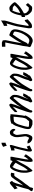

<svg xmlns="http://www.w3.org/2000/svg" viewBox="1860 -2644 811 4591"><g transform="rotate(-90 2265.5 -348.5)"><path d="M47 37 -7 17H-8Q-10 11 -10 8Q-10 -8 1 -25.5Q12 -43 23 -56.5Q34 -70 35 -74Q43 -106 51.5 -134.5Q60 -163 65 -188Q73 -224 83.5 -252.5Q94 -281 101 -306Q107 -326 112.5 -346.5Q118 -367 124 -386Q69 -338 60 -334H58L35 -406H36Q46 -411 64.5 -426.5Q83 -442 120 -475Q137 -490 150 -499.5Q163 -509 176 -515Q195 -524 201.5 -517Q208 -510 221 -493Q234 -475 232.5 -465Q231 -455 224 -452Q217 -449 213 -451Q196 -418 184 -384Q174 -358 167.5 -333Q161 -308 154 -284Q147 -259 140 -238.5Q133 -218 126 -199Q152 -235 178 -266.5Q204 -298 223 -329Q230 -340 245 -364Q260 -388 279.5 -415Q299 -442 317 -463.5Q335 -485 348 -489Q360 -493 368.5 -495Q377 -497 386 -497Q395 -497 404 -495Q413 -493 429 -488H431L417 -411L366 -413Q353 -409 332.5 -380.5Q312 -352 269 -285Q235 -231 199 -188.5Q163 -146 137 -104L84 -36Q83 -30 81.5 -25.5Q80 -21 79 -17L78 -18Q78 1 69.5 19Q61 37 48 37Z M727 24Q706 34 699 19Q692 5 691 -14Q690 -33 690 -49Q690 -95 698 -147.5Q706 -200 716 -248.5Q726 -297 732 -330Q734 -343 736 -355.5Q738 -368 740 -381Q739 -377 737 -374Q735 -371 733 -368L726 -339H723Q722 -340 721 -340Q720 -340 718 -341Q705 -318 693 -298Q681 -278 673 -264Q651 -224 631 -183.5Q611 -143 586 -105Q571 -83 556 -64.5Q541 -46 529 -28Q492 25 478 21Q469 18 460.5 -2Q452 -22 445 -48.5Q438 -75 434 -97.5Q430 -120 430 -128Q430 -159 430.5 -191.5Q431 -224 435 -255Q439 -282 449.5 -319.5Q460 -357 476 -396.5Q492 -436 513.5 -467Q535 -498 561 -511Q571 -516 584 -516Q603 -516 625 -505.5Q647 -495 669 -480Q691 -465 709 -452Q728 -488 728 -502H730Q781 -503 796.5 -504.5Q812 -506 812 -500Q812 -499 813 -489.5Q814 -480 812 -469Q811 -458 808.5 -445.5Q806 -433 804 -424Q797 -397 793.5 -370Q790 -343 785 -315Q779 -281 770 -239Q761 -197 754.5 -153Q748 -109 746 -70Q755 -80 765.5 -94Q776 -108 798 -138Q799 -139 805.5 -149.5Q812 -160 819 -171Q826 -182 827 -183H830L853 -147H873Q873 -134 865 -126Q858 -119 853.5 -109Q849 -99 841 -90Q822 -64 802 -36.5Q782 -9 759 11Q747 21 738 22.5Q729 24 727 24ZM493 -87Q510 -110 522 -125.5Q534 -141 541 -151Q570 -193 587 -229.5Q604 -266 626 -304Q634 -319 646 -339Q658 -359 670 -380Q649 -400 626.5 -418Q604 -436 584 -436Q581 -436 581 -447Q581 -458 582 -462Q563 -451 547.5 -424Q532 -397 520 -363Q508 -329 500 -297Q492 -265 489 -243Q485 -215 484.5 -187.5Q484 -160 484 -128H483Q485 -122 488 -110.5Q491 -99 493 -87Z M1078 -593 1050 -680H1051Q1074 -691 1095 -704.5Q1116 -718 1146 -718H1148V-620H1146Q1125 -620 1113.5 -612Q1102 -604 1081 -593ZM996 -4Q984 7 970 9.5Q956 12 946.5 -0.5Q937 -13 937 -47Q937 -82 945.5 -113Q954 -144 958 -162Q968 -206 974.5 -235.5Q981 -265 987 -289Q993 -313 1000 -340Q1007 -367 1018 -406Q1019 -409 1019.5 -411.5Q1020 -414 1021 -417Q989 -406 963 -406V-487Q981 -487 996.5 -491Q1012 -495 1040 -506Q1065 -516 1072 -519Q1079 -522 1089 -514Q1101 -503 1092 -471.5Q1083 -440 1067 -384Q1055 -342 1047.5 -314Q1040 -286 1034 -262.5Q1028 -239 1022.5 -211.5Q1017 -184 1008 -144Q1004 -129 1000 -114Q996 -99 993 -85Q1011 -94 1027 -101Q1043 -108 1055 -116L1082 -48Q1054 -30 1032 -20.5Q1010 -11 996 -4Z M1260 20Q1229 20 1200 3.5Q1171 -13 1152 -40Q1133 -67 1131 -96H1184L1257 -61H1264Q1274 -65 1277 -73Q1280 -81 1293 -109Q1299 -121 1301 -132.5Q1303 -144 1301 -163Q1298 -200 1290.5 -244Q1283 -288 1281 -331Q1278 -397 1296 -432Q1304 -446 1312 -466Q1320 -486 1339.5 -502Q1359 -518 1399 -518Q1417 -518 1435 -504.5Q1453 -491 1466 -471Q1479 -451 1479 -432Q1481 -388 1453 -388H1451L1430 -418H1431Q1422 -421 1420 -425.5Q1418 -430 1415.5 -433.5Q1413 -437 1403 -437Q1384 -437 1377.5 -436.5Q1371 -436 1365.5 -426.5Q1360 -417 1345 -390Q1338 -378 1336.5 -366Q1335 -354 1336 -331Q1338 -295 1346 -250Q1354 -205 1356 -163Q1358 -138 1355 -114Q1352 -90 1345 -73Q1341 -62 1332.5 -42.5Q1324 -23 1312.5 -6Q1301 11 1285 16Q1272 20 1260 20Z M1650 22Q1630 22 1607 21.5Q1584 21 1583 21Q1567 13 1545.5 6Q1524 -1 1508 -11Q1490 -22 1481.5 -41Q1473 -60 1475 -93Q1477 -131 1487 -168Q1497 -205 1502 -221Q1515 -260 1526.5 -303Q1538 -346 1556.5 -388Q1575 -430 1608 -465Q1595 -471 1598.5 -475Q1602 -479 1628 -489Q1660 -501 1697.5 -506Q1735 -511 1785 -511H1787L1786 -491L1805 -512H1806Q1829 -512 1829 -475Q1829 -462 1827 -450.5Q1825 -439 1824 -425Q1822 -391 1818 -357.5Q1814 -324 1810 -292Q1807 -268 1802 -225.5Q1797 -183 1787 -144Q1804 -166 1806 -162Q1808 -158 1798.5 -138Q1789 -118 1772 -90Q1755 -62 1735 -34.5Q1715 -7 1695 10Q1682 21 1675.5 21.5Q1669 22 1650 22ZM1657 -59H1663Q1680 -85 1696.5 -100.5Q1713 -116 1720 -126Q1728 -139 1734.5 -158.5Q1741 -178 1746.5 -210.5Q1752 -243 1757 -295Q1760 -328 1764.5 -361Q1769 -394 1770 -425V-430Q1686 -430 1642 -413L1644 -412H1645Q1604 -368 1587.5 -315Q1571 -262 1553 -202Q1548 -181 1540 -151.5Q1532 -122 1529 -93Q1528 -80 1529.5 -74.5Q1531 -69 1537 -64Q1539 -64 1552 -62Q1565 -60 1589 -60Q1590 -60 1613.5 -59.5Q1637 -59 1657 -59Z M2154 14Q2140 21 2128.5 13Q2117 5 2113 -11Q2109 -27 2118 -43Q2127 -60 2131.5 -66.5Q2136 -73 2137 -77Q2143 -102 2150 -124Q2157 -146 2164 -166Q2178 -207 2191.5 -237.5Q2205 -268 2215.5 -294Q2226 -320 2232.5 -347.5Q2239 -375 2239 -411Q2239 -416 2235 -419.5Q2231 -423 2217 -435Q2211 -428 2199 -413Q2187 -398 2171 -379Q2130 -333 2101.5 -299.5Q2073 -266 2050 -233Q2027 -200 2000 -153Q1983 -122 1967 -97Q1951 -72 1940 -52Q1933 -39 1930.5 -33.5Q1928 -28 1926 -25Q1925 -21 1925 -18Q1925 -15 1925 -11Q1923 8 1909.5 15Q1896 22 1883.5 15.5Q1871 9 1871 -11V-17Q1869 -24 1871 -36Q1872 -40 1872.5 -43Q1873 -46 1874 -49Q1878 -72 1885 -93.5Q1892 -115 1896 -131Q1919 -204 1944.5 -272Q1970 -340 1994 -401Q1997 -409 2002 -422Q2007 -435 2011 -448H2010Q2002 -442 1985 -425.5Q1968 -409 1948 -389.5Q1928 -370 1910.5 -356Q1893 -342 1884 -342H1882V-402H1884Q1885 -402 1898 -415Q1911 -428 1928.5 -445.5Q1946 -463 1961 -477Q1976 -491 1980 -494Q2009 -513 2024.5 -523Q2040 -533 2049.5 -533Q2059 -533 2070 -521Q2081 -510 2081.5 -495Q2082 -480 2077.5 -467Q2073 -454 2069 -449H2070Q2066 -433 2063 -422.5Q2060 -412 2056.5 -401Q2053 -390 2046 -372Q2034 -342 2022.5 -313Q2011 -284 2000 -255Q2030 -306 2060 -347.5Q2090 -389 2131 -433Q2135 -438 2146 -451.5Q2157 -465 2171 -481.5Q2185 -498 2198 -510Q2211 -522 2218 -522H2220L2240 -507Q2248 -500 2260.5 -488Q2273 -476 2283 -457.5Q2293 -439 2293 -411Q2293 -349 2280 -304.5Q2267 -260 2249 -222Q2231 -184 2215 -139Q2206 -115 2200 -89Q2200 -89 2202 -85Q2207 -101 2219 -124Q2231 -147 2244.5 -168Q2258 -189 2267.5 -199.5Q2277 -210 2277 -199H2327Q2327 -189 2318 -168Q2309 -147 2296 -124Q2283 -101 2271.5 -85Q2260 -69 2254 -67Q2253 -48 2242.5 -37Q2232 -26 2211 -15.5Q2190 -5 2154 14Z M2662 14Q2648 21 2636.5 13Q2625 5 2621 -11Q2617 -27 2626 -43Q2635 -60 2639.5 -66.5Q2644 -73 2645 -77Q2651 -102 2658 -124Q2665 -146 2672 -166Q2686 -207 2699.5 -237.5Q2713 -268 2723.5 -294Q2734 -320 2740.5 -347.5Q2747 -375 2747 -411Q2747 -416 2743 -419.5Q2739 -423 2725 -435Q2719 -428 2707 -413Q2695 -398 2679 -379Q2638 -333 2609.5 -299.5Q2581 -266 2558 -233Q2535 -200 2508 -153Q2491 -122 2475 -97Q2459 -72 2448 -52Q2441 -39 2438.5 -33.5Q2436 -28 2434 -25Q2433 -21 2433 -18Q2433 -15 2433 -11Q2431 8 2417.5 15Q2404 22 2391.5 15.5Q2379 9 2379 -11V-17Q2377 -24 2379 -36Q2380 -40 2380.5 -43Q2381 -46 2382 -49Q2386 -72 2393 -93.5Q2400 -115 2404 -131Q2427 -204 2452.5 -272Q2478 -340 2502 -401Q2505 -409 2510 -422Q2515 -435 2519 -448H2518Q2510 -442 2493 -425.5Q2476 -409 2456 -389.5Q2436 -370 2418.5 -356Q2401 -342 2392 -342H2390V-402H2392Q2393 -402 2406 -415Q2419 -428 2436.5 -445.5Q2454 -463 2469 -477Q2484 -491 2488 -494Q2517 -513 2532.5 -523Q2548 -533 2557.5 -533Q2567 -533 2578 -521Q2589 -510 2589.5 -495Q2590 -480 2585.5 -467Q2581 -454 2577 -449H2578Q2574 -433 2571 -422.5Q2568 -412 2564.5 -401Q2561 -390 2554 -372Q2542 -342 2530.5 -313Q2519 -284 2508 -255Q2538 -306 2568 -347.5Q2598 -389 2639 -433Q2643 -438 2654 -451.5Q2665 -465 2679 -481.5Q2693 -498 2706 -510Q2719 -522 2726 -522H2728L2748 -507Q2756 -500 2768.5 -488Q2781 -476 2791 -457.5Q2801 -439 2801 -411Q2801 -349 2788 -304.5Q2775 -260 2757 -222Q2739 -184 2723 -139Q2714 -115 2708 -89Q2708 -89 2710 -85Q2715 -101 2727 -124Q2739 -147 2752.5 -168Q2766 -189 2775.5 -199.5Q2785 -210 2785 -199H2835Q2835 -189 2826 -168Q2817 -147 2804 -124Q2791 -101 2779.5 -85Q2768 -69 2762 -67Q2761 -48 2750.5 -37Q2740 -26 2719 -15.5Q2698 -5 2662 14Z M3188 24Q3167 34 3160 19Q3153 5 3152 -14Q3151 -33 3151 -49Q3151 -95 3159 -147.5Q3167 -200 3177 -248.5Q3187 -297 3193 -330Q3195 -343 3197 -355.5Q3199 -368 3201 -381Q3200 -377 3198 -374Q3196 -371 3194 -368L3187 -339H3184Q3183 -340 3182 -340Q3181 -340 3179 -341Q3166 -318 3154 -298Q3142 -278 3134 -264Q3112 -224 3092 -183.5Q3072 -143 3047 -105Q3032 -83 3017 -64.5Q3002 -46 2990 -28Q2953 25 2939 21Q2930 18 2921.5 -2Q2913 -22 2906 -48.5Q2899 -75 2895 -97.5Q2891 -120 2891 -128Q2891 -159 2891.5 -191.5Q2892 -224 2896 -255Q2900 -282 2910.5 -319.5Q2921 -357 2937 -396.5Q2953 -436 2974.5 -467Q2996 -498 3022 -511Q3032 -516 3045 -516Q3064 -516 3086 -505.5Q3108 -495 3130 -480Q3152 -465 3170 -452Q3189 -488 3189 -502H3191Q3242 -503 3257.5 -504.5Q3273 -506 3273 -500Q3273 -499 3274 -489.5Q3275 -480 3273 -469Q3272 -458 3269.5 -445.5Q3267 -433 3265 -424Q3258 -397 3254.5 -370Q3251 -343 3246 -315Q3240 -281 3231 -239Q3222 -197 3215.5 -153Q3209 -109 3207 -70Q3216 -80 3226.5 -94Q3237 -108 3259 -138Q3260 -139 3266.5 -149.5Q3273 -160 3280 -171Q3287 -182 3288 -183H3291L3314 -147H3334Q3334 -134 3326 -126Q3319 -119 3314.5 -109Q3310 -99 3302 -90Q3283 -64 3263 -36.5Q3243 -9 3220 11Q3208 21 3199 22.5Q3190 24 3188 24ZM2954 -87Q2971 -110 2983 -125.5Q2995 -141 3002 -151Q3031 -193 3048 -229.5Q3065 -266 3087 -304Q3095 -319 3107 -339Q3119 -359 3131 -380Q3110 -400 3087.5 -418Q3065 -436 3045 -436Q3042 -436 3042 -447Q3042 -458 3043 -462Q3024 -451 3008.5 -424Q2993 -397 2981 -363Q2969 -329 2961 -297Q2953 -265 2950 -243Q2946 -215 2945.5 -187.5Q2945 -160 2945 -128H2944Q2946 -122 2949 -110.5Q2952 -99 2954 -87Z M3591 28Q3562 28 3535 16Q3508 4 3484 -6Q3478 -8 3468.5 -10Q3459 -12 3450 -16H3448L3447 -33H3448Q3447 -34 3445 -36Q3443 -38 3441 -39L3434 -49Q3435 -52 3437 -57.5Q3439 -63 3441 -70Q3451 -101 3453.5 -135.5Q3456 -170 3463 -206Q3474 -257 3481 -292Q3488 -327 3493 -356.5Q3498 -386 3504.5 -420.5Q3511 -455 3521 -506L3546 -629Q3517 -628 3488 -627Q3459 -626 3445 -626H3443V-707H3445Q3450 -707 3467 -707.5Q3484 -708 3505 -708.5Q3526 -709 3542 -709L3594 -689H3595L3601 -629L3600 -618Q3598 -607 3592 -574.5Q3586 -542 3575 -490Q3565 -443 3559 -410.5Q3553 -378 3548 -351Q3543 -324 3538 -295.5Q3533 -267 3525 -229Q3530 -239 3535 -248.5Q3540 -258 3545 -268Q3575 -321 3606 -374Q3637 -427 3673 -475Q3693 -501 3701.5 -514Q3710 -527 3715.5 -530.5Q3721 -534 3728 -531Q3749 -523 3771.5 -514.5Q3794 -506 3814 -492Q3834 -478 3848 -451Q3860 -429 3860 -393Q3860 -368 3855 -342.5Q3850 -317 3845 -297Q3838 -266 3821.5 -224Q3805 -182 3780 -138Q3755 -94 3725 -56.5Q3695 -19 3660.5 4.5Q3626 28 3591 28ZM3591 -53Q3619 -53 3645.5 -71.5Q3672 -90 3696 -120Q3720 -150 3740 -185Q3760 -220 3773.5 -254Q3787 -288 3792 -314Q3797 -340 3801.5 -359Q3806 -378 3806 -393V-403Q3805 -405 3803.5 -407Q3802 -409 3800 -413Q3796 -421 3779 -428.5Q3762 -436 3734 -446Q3709 -412 3682.5 -372.5Q3656 -333 3632.5 -295.5Q3609 -258 3592 -228Q3579 -204 3570.5 -187.5Q3562 -171 3556 -157Q3544 -127 3530 -110Q3516 -93 3502 -88Q3502 -84 3501 -82Q3502 -81 3503 -81Q3504 -81 3505 -80Q3524 -73 3546 -63Q3568 -53 3591 -53Z M3935 11Q3928 11 3922.5 10.5Q3917 10 3910 9Q3885 5 3885 -55Q3885 -61 3885.5 -68Q3886 -75 3886 -79Q3891 -124 3899.5 -166Q3908 -208 3913 -246Q3922 -310 3933 -357.5Q3944 -405 3957 -450Q3970 -495 3986 -548Q3991 -565 3995 -578Q3999 -591 4002 -601Q3963 -581 3945 -581H3943V-662H3945Q3960 -662 3997 -684Q4008 -690 4015 -695Q4022 -700 4026 -702Q4055 -714 4065.5 -723.5Q4076 -733 4077 -734Q4076 -732 4071.5 -717.5Q4067 -703 4070 -671Q4072 -652 4065 -621.5Q4058 -591 4050 -563.5Q4042 -536 4039 -525Q4021 -466 4007.5 -420.5Q3994 -375 3984.5 -332Q3975 -289 3967 -235Q3961 -191 3953 -150Q3945 -109 3940 -71V-70Q3967 -71 3982 -81.5Q3997 -92 4008 -107.5Q4019 -123 4035 -138.5Q4051 -154 4079 -164H4081L4099 -88H4097Q4087 -84 4071.5 -68.5Q4056 -53 4036 -34.5Q4016 -16 3991 -2.5Q3966 11 3935 11Z M4364 16Q4340 16 4317 10.5Q4294 5 4283 -2Q4265 -15 4243 -38.5Q4221 -62 4210 -81L4208 -82Q4200 -97 4195.5 -118Q4191 -139 4189 -163Q4178 -159 4169 -156.5Q4160 -154 4156 -154H4154V-234H4156Q4159 -234 4169.5 -237.5Q4180 -241 4192 -245Q4199 -298 4214 -351Q4229 -404 4249.5 -446.5Q4270 -489 4291 -508Q4299 -515 4309 -519Q4319 -523 4335 -527Q4352 -530 4366 -530Q4388 -530 4410 -515.5Q4432 -501 4452 -480.5Q4472 -460 4487 -442Q4514 -412 4505 -391Q4500 -378 4490.5 -368.5Q4481 -359 4476 -354Q4430 -301 4377 -263.5Q4324 -226 4262 -192Q4258 -190 4242 -183Q4242 -164 4244 -153Q4246 -142 4251 -131Q4250 -127 4267.5 -109Q4285 -91 4305 -76L4313 -70Q4318 -69 4333 -67Q4348 -65 4364 -65H4381L4445 -137L4487 -86L4413 0H4414Q4401 16 4364 16ZM4249 -270Q4282 -285 4311.5 -300.5Q4341 -316 4371 -340.5Q4401 -365 4434 -405L4435 -407Q4422 -422 4402.5 -436Q4383 -450 4366 -450Q4361 -450 4353 -449.5Q4345 -449 4343 -448Q4330 -445 4325 -452.5Q4320 -460 4321 -466Q4305 -450 4291 -419Q4277 -388 4266.5 -349Q4256 -310 4249 -270Z"/></g></svg>

Font: Syne Tactile
Style: Regular
Weight: 400
Designer: Lucas Descroix
Foundry: Bonjour Monde
Version: Version 2.100; ttfautohint (v1.8.3)